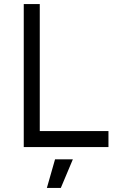

<svg xmlns="http://www.w3.org/2000/svg" viewBox="-20 -720 565 940"><path d="M209.5 200H277.8L336.7 60H249.5ZM96.3 0H511V-78.3H174.7V-700H96.3Z"/></svg>

Font: Unageo Variable
Style: Regular
Weight: 300
Designer: Richard Sepsi
Foundry: Richard Sepsi
Version: Version 2.200